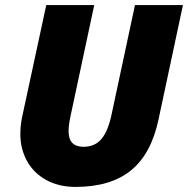

<svg xmlns="http://www.w3.org/2000/svg" viewBox="-20 -734 748 764"><path d="M708 -713.9 610.8 -258.8Q582 -121.6 501 -55.9Q419.9 9.8 280.8 9.8Q215.3 9.8 165.3 -17.1Q115.2 -43.9 88.1 -92.3Q61 -140.6 61 -200.2Q61 -231.4 66.9 -263.2L164.1 -713.9H355L259.8 -268.1Q252.9 -234.9 252.9 -211.9Q252.9 -149.9 312 -149.9Q357.9 -149.9 384 -181.4Q410.2 -212.9 423.8 -277.8L517.1 -713.9Z"/></svg>

Font: Open Sans Extrabold
Style: Italic
Weight: 800
Italic angle: -12°
Foundry: Ascender Corporation
Version: Version 1.10